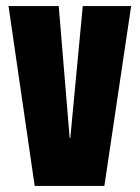

<svg xmlns="http://www.w3.org/2000/svg" viewBox="-20 -611 459 631"><path d="M94 0 8 -591H173L209 -157H211L252 -591H411L323 0Z"/></svg>

Font: Alumni Sans Black
Style: Regular
Weight: 900
Designer: Robert E. Leuschke
Foundry: Robert E. Leuschke
Version: Version 1.018